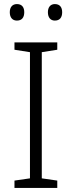

<svg xmlns="http://www.w3.org/2000/svg" viewBox="-20 -922 351 942"><path d="M28 -862C28 -836 41 -821 63 -821C87 -821 99 -836 99 -862C99 -887 87 -902 63 -902C41 -902 28 -887 28 -862ZM215 -862C215 -836 228 -821 249 -821C273 -821 285 -836 285 -862C285 -887 273 -902 249 -902C228 -902 215 -887 215 -862ZM261 0V-36L185 -47V-666L261 -678V-714H51V-678L127 -666V-47L51 -36V0Z"/></svg>

Font: Noto Sans Devanagari UI Light
Style: Regular
Weight: 300
Designer: Jelle Bosma - Monotype Design Team
Foundry: Monotype Imaging Inc.
Version: Version 2.004